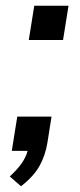

<svg xmlns="http://www.w3.org/2000/svg" viewBox="-20 -524 277 667"><path d="M80 -385 99 -504H218L199 -385ZM53 123 14 89Q41 64 55.5 43Q70 22 76 0H21L40 -119H159L145 -30Q138 15 117.5 52Q97 89 53 123Z"/></svg>

Font: Winston Medium
Style: Italic
Weight: 500
Italic angle: -9°
Designer: Original fonts by Vernon Adams / Changes by Cristiano Sobral
Foundry: Original fonts by Vernon Adams / Changes by Cristiano Sobral
Version: Version 2.503;July 17, 2020;FontCreator 13.0.0.2655 64-bit